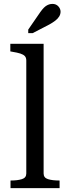

<svg xmlns="http://www.w3.org/2000/svg" viewBox="-20 -966 346 986"><path d="M204 -741V-75Q204 -53 226.5 -46Q249 -39 284 -39H286V0H34V-39H36Q70 -39 92.5 -46Q115 -53 115 -75V-655Q115 -670 107.5 -678Q100 -686 84.5 -691Q69 -696 44 -700L33 -702V-741ZM187 -904 125 -814V-796H148L233 -840Q251 -850 264 -860Q277 -870 284 -881.5Q291 -893 291 -906Q291 -921 279.5 -933.5Q268 -946 249 -946Q237 -946 226 -941Q215 -936 206 -927Q197 -918 187 -904Z"/></svg>

Font: Roboto Serif 72pt
Style: Regular
Weight: 400
Designer: Greg Gazdowicz
Foundry: Commercial Type
Version: Version 1.008